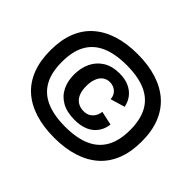

<svg xmlns="http://www.w3.org/2000/svg" viewBox="-168 -938 1271 1271"><g transform="rotate(45 467.5 -302.5)"><path d="M467 89Q366 89 286.5 64Q207 39 152 -10Q97 -59 68.5 -132.5Q40 -206 40 -303Q40 -400 68.5 -473Q97 -546 152.5 -595Q208 -644 287 -669Q366 -694 467 -694Q567 -694 646.5 -669Q726 -644 781.5 -595Q837 -546 866 -473Q895 -400 895 -303Q895 -206 866 -132.5Q837 -59 781.5 -10Q726 39 646.5 64Q567 89 467 89ZM467 -14Q573 -14 644 -45Q715 -76 751 -140Q787 -204 787 -303Q787 -401 751.5 -465Q716 -529 644.5 -560Q573 -591 467 -591Q361 -591 290 -560Q219 -529 183.5 -465.5Q148 -402 148 -303Q148 -203 183.5 -139.5Q219 -76 290 -45Q361 -14 467 -14ZM479 -90Q406 -90 358.5 -117Q311 -144 287.5 -191.5Q264 -239 264 -299Q264 -362 287.5 -411.5Q311 -461 357.5 -490Q404 -519 473 -519Q524 -519 561.5 -502Q599 -485 622 -455Q645 -425 652 -386L551 -356Q549 -391 525.5 -412Q502 -433 467 -433Q448 -433 430.5 -424.5Q413 -416 401 -400Q389 -384 382 -360Q375 -336 375 -305Q375 -261 387.5 -232Q400 -203 424 -188Q448 -173 480 -173Q510 -173 529 -185.5Q548 -198 558.5 -217Q569 -236 571 -258L669 -237Q665 -203 650.5 -176Q636 -149 612 -129.5Q588 -110 554.5 -100Q521 -90 479 -90Z"/></g></svg>

Font: Bricolage Grotesque 48pt Condensed ExtraBold SemiBold
Style: Regular
Weight: 600
Version: Version 1.000;gftools[0.9.30]